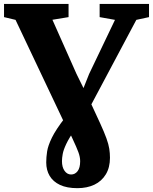

<svg xmlns="http://www.w3.org/2000/svg" viewBox="-40 -763 777 976"><path d="M353.5 193.5Q300 193.5 265 177Q230 160.5 212.5 131.2Q195 102 195 62.5Q195 36.5 199.5 7Q204 -22.5 224 -63.5Q244 -104.5 290.5 -164.5L375 -291.5L413 -387L544.5 -662L466.5 -676V-743H717.5V-676L653 -662L391.5 -170.5L342 -106Q311 -61.5 296.8 -31.2Q282.5 -1 278.8 19.8Q275 40.5 275 56Q275 87 288.2 105.5Q301.5 124 321.5 124Q341.5 124 354.5 107Q367.5 90 367.5 56.5Q367.5 35 358.5 10.8Q349.5 -13.5 330.5 -54L310.5 -97L286.5 -139.5L39 -662L-19.5 -676V-743H308.5V-676L226.5 -662.5L349 -387L413 -257.5L468.5 -137.5Q490 -90.5 501 -60Q512 -29.5 515.5 -6.8Q519 16 519 39Q519 88.5 498 123.2Q477 158 439.8 175.8Q402.5 193.5 353.5 193.5Z"/></svg>

Font: Merriweather 24pt Black
Style: Regular
Weight: 900
Designer: Eben Sorkin
Foundry: Eben Sorkin
Version: Version 2.100